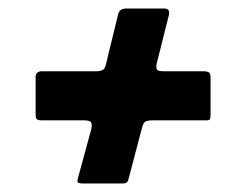

<svg xmlns="http://www.w3.org/2000/svg" viewBox="-20 -615 570 450"><path d="M362.5 -448Q351 -448 348 -451.8Q345 -455.5 347.5 -467L376 -580.5Q379 -595 365 -595H275.5Q259.5 -595 256.5 -580L228.5 -465Q226.5 -454.5 221 -451.2Q215.5 -448 205.5 -448H78.5Q63.5 -448 63.5 -434.5V-347.5Q63.5 -338.5 66 -335.8Q68.5 -333 78 -333H176Q189 -333 192.8 -329Q196.5 -325 194 -312.5L162 -195Q160.5 -188 163.8 -186.5Q167 -185 174.5 -185H268.5Q279 -185 281 -194.5L313 -316Q315.5 -327 320.8 -330Q326 -333 338 -333H464.5Q471 -333 472.2 -336Q473.5 -339 473.5 -345.5V-434Q473.5 -443 469.2 -445.5Q465 -448 456.5 -448Z"/></svg>

Font: Besley Black
Style: Italic
Weight: 900
Italic angle: -13°
Designer: Owen Earl
Foundry: indestructible type*
Version: Version 2.001